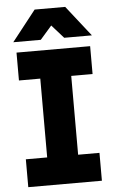

<svg xmlns="http://www.w3.org/2000/svg" viewBox="-61 -955 594 995"><g transform="rotate(-5 236.5 -457.0)"><path d="M156 -50V-650H317V-50ZM45 -555V-700H428V-555ZM45 0V-145H428V0ZM33 -755 158 -914H317L442 -755H298L193 -873H279L176 -755Z"/></g></svg>

Font: SUSE Thin ExtraBold
Style: Regular
Weight: 800
Version: Version 1.000